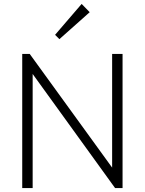

<svg xmlns="http://www.w3.org/2000/svg" viewBox="-20 -956 736 976"><path d="M93 0H146V-580L565 0H603V-682H550V-104L131 -682H93ZM260 -779 282 -757 436 -894 395 -936Z"/></svg>

Font: MV Cash ExtraLight
Style: Regular
Weight: 200
Designer: Rodrigo Fuenzalida
Foundry: fragTYPE
Version: Version 1.100;Glyphs 3.1.2 (3151)